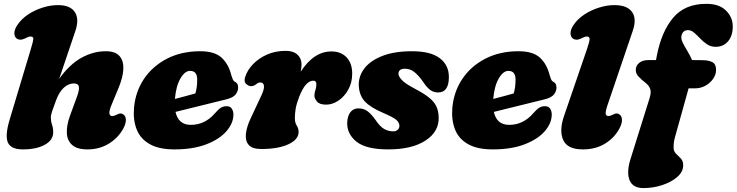

<svg xmlns="http://www.w3.org/2000/svg" viewBox="-20 -746 3752 978"><path d="M608 -91Q582 -43.5 534.2 -14.2Q486.5 15 425.5 15Q372.5 15 347.2 -7.8Q322 -30.5 320.5 -69.2Q319 -108 336 -155L374 -259Q384 -286 381.8 -303.5Q379.5 -321 356 -321Q328.5 -321 304.8 -299Q281 -277 266 -236Q253 -200 246 -180.8Q239 -161.5 239 -146Q239 -128 245 -111Q251 -94 251 -72Q251 -32.5 208.5 -8.8Q166 15 96 15Q36 15 20.2 -20Q4.5 -55 29.5 -138L137 -496Q148.5 -534 149.8 -547Q151 -560 135.5 -560Q129 -560 122.8 -557.2Q116.5 -554.5 107 -550Q93.5 -543.5 83.2 -543.8Q73 -544 66 -549Q53.5 -557.5 53.2 -576.5Q53 -595.5 68 -618Q88.5 -649 122.5 -671.8Q156.5 -694.5 196.8 -707.2Q237 -720 275 -720Q337.5 -720 361 -684.8Q384.5 -649.5 364 -588.5L281.5 -344.5Q334.5 -418.5 395 -451.8Q455.5 -485 518.5 -485Q568 -485 589.2 -460Q610.5 -435 608.2 -393.2Q606 -351.5 585 -301L547 -209Q525 -155 552 -155Q562 -155 577 -163Q596 -174 611 -161Q621 -152.5 621.2 -134.5Q621.5 -116.5 608 -91Z M1169 -163Q1169 -119 1134 -78.2Q1099 -37.5 1031.8 -11.2Q964.5 15 868 15Q790 15 742.8 -11.8Q695.5 -38.5 676.5 -86Q657.5 -133.5 662.5 -195.5Q669.5 -278.5 713.2 -343.8Q757 -409 830.5 -447Q904 -485 1000 -485Q1073.5 -485 1109 -452Q1144.5 -419 1158 -364Q1161 -353 1165 -343.5Q1169 -334 1174 -331Q1182.5 -327.5 1187.8 -320.2Q1193 -313 1193 -300Q1193 -281.5 1180.2 -265Q1167.5 -248.5 1133 -240Q1100.5 -232 1056 -221Q1011.5 -210 963.5 -198.2Q915.5 -186.5 874 -176Q888.5 -110 952 -110Q989 -110 1019.5 -125.2Q1050 -140.5 1072 -166Q1091 -188 1104 -196.5Q1117 -205 1135 -205Q1153 -205 1161 -192Q1169 -179 1169 -163ZM948 -385Q921.5 -385 899 -346.2Q876.5 -307.5 871 -242Q898.5 -249 926 -256.5Q953.5 -264 975 -270Q984.5 -299 984.5 -341Q984.5 -385 948 -385Z M1259 -307Q1246.5 -307 1233.8 -318.5Q1221 -330 1229 -354.5Q1239.5 -388 1268 -418.2Q1296.5 -448.5 1339.5 -467.8Q1382.5 -487 1435.5 -487Q1474 -487 1495 -467.8Q1516 -448.5 1516 -417Q1516 -402 1511.5 -380.5Q1578.5 -484 1668 -484Q1717 -484 1745.5 -453.8Q1774 -423.5 1774 -371Q1774 -325.5 1754.2 -289.8Q1734.5 -254 1704 -233.5Q1673.5 -213 1641.5 -213Q1607 -213 1594.2 -229.2Q1581.5 -245.5 1581.5 -258Q1581.5 -272.5 1586.5 -286.8Q1591.5 -301 1591.5 -317.5Q1591.5 -335 1576 -335Q1536 -335 1504 -253Q1490.5 -218 1486.2 -193Q1482 -168 1482 -144Q1482 -121 1491.5 -106.2Q1501 -91.5 1501 -74Q1501 -35 1448.8 -11Q1396.5 13 1311 13Q1265.5 13 1247.2 -7.5Q1229 -28 1232.5 -63.5Q1236 -99 1257 -143.5L1312 -261Q1326.5 -292 1324.5 -309Q1322.5 -326 1305.5 -326Q1296 -326 1287.5 -319Q1273.5 -307 1259 -307Z M1982.5 -77Q1998.5 -77 2006.5 -85.5Q2014.5 -94 2014.5 -105Q2014 -122.5 1998 -136Q1982 -149.5 1929.5 -172Q1866.5 -199 1838.2 -229.5Q1810 -260 1807.5 -310Q1806 -358.5 1836.5 -398Q1867 -437.5 1928 -461.2Q1989 -485 2078.5 -485Q2174 -485 2220.2 -449.5Q2266.5 -414 2266.5 -354Q2266.5 -275 2211.5 -275Q2190 -275 2172.8 -286.8Q2155.5 -298.5 2134.5 -330Q2113 -361 2091.2 -378.5Q2069.5 -396 2042.5 -396Q2009.5 -396 2009.5 -369Q2011 -355 2027.8 -337.5Q2044.5 -320 2091.5 -295Q2138.5 -270.5 2165 -249.2Q2191.5 -228 2202.5 -204.5Q2213.5 -181 2214.5 -150Q2217.5 -76.5 2148.5 -30.8Q2079.5 15 1957.5 15Q1846 15 1797 -23.5Q1748 -62 1748.5 -119Q1749.5 -155 1764.8 -174.5Q1780 -194 1805.5 -194Q1834 -194 1854 -178Q1874 -162 1893.5 -134Q1916 -100.5 1937.2 -88.8Q1958.5 -77 1982.5 -77Z M2790.5 -163Q2790.5 -119 2755.5 -78.2Q2720.5 -37.5 2653.2 -11.2Q2586 15 2489.5 15Q2411.5 15 2364.2 -11.8Q2317 -38.5 2298 -86Q2279 -133.5 2284 -195.5Q2291 -278.5 2334.8 -343.8Q2378.5 -409 2452 -447Q2525.5 -485 2621.5 -485Q2695 -485 2730.5 -452Q2766 -419 2779.5 -364Q2782.5 -353 2786.5 -343.5Q2790.5 -334 2795.5 -331Q2804 -327.5 2809.2 -320.2Q2814.5 -313 2814.5 -300Q2814.5 -281.5 2801.8 -265Q2789 -248.5 2754.5 -240Q2722 -232 2677.5 -221Q2633 -210 2585 -198.2Q2537 -186.5 2495.5 -176Q2510 -110 2573.5 -110Q2610.5 -110 2641 -125.2Q2671.5 -140.5 2693.5 -166Q2712.5 -188 2725.5 -196.5Q2738.5 -205 2756.5 -205Q2774.5 -205 2782.5 -192Q2790.5 -179 2790.5 -163ZM2569.5 -385Q2543 -385 2520.5 -346.2Q2498 -307.5 2492.5 -242Q2520 -249 2547.5 -256.5Q2575 -264 2596.5 -270Q2606 -299 2606 -341Q2606 -385 2569.5 -385Z M3203 -588.5 3074 -209Q3063 -175.5 3065.5 -165.2Q3068 -155 3079 -155Q3089 -155 3104 -163Q3123 -174 3138 -161Q3148 -152.5 3148.2 -134.5Q3148.5 -116.5 3135 -91Q3109 -43 3061.2 -14Q3013.5 15 2949 15Q2870 15 2848.8 -33Q2827.5 -81 2853 -155L2970 -496Q2982.5 -532.5 2983.2 -546.2Q2984 -560 2968.5 -560Q2962 -560 2955.8 -557.2Q2949.5 -554.5 2940 -550Q2926.5 -543.5 2916.2 -543.8Q2906 -544 2899 -549Q2886.5 -557.5 2886.2 -576.5Q2886 -595.5 2901 -618Q2921.5 -649 2956 -671.8Q2990.5 -694.5 3031 -707.2Q3071.5 -720 3110 -720Q3174 -720 3199.2 -685.5Q3224.5 -651 3203 -588.5Z M3218.5 -389Q3218.5 -411.5 3236 -425.8Q3253.5 -440 3282.5 -440H3321.5L3326 -463.5Q3349.5 -585 3409 -655.8Q3468.5 -726.5 3578 -726.5Q3643.5 -726.5 3678 -692.2Q3712.5 -658 3712.5 -611.5Q3712.5 -563 3688.2 -535.2Q3664 -507.5 3625.5 -507.5Q3601 -507.5 3581.8 -520.2Q3562.5 -533 3546.5 -550Q3530.5 -567 3515.5 -579.8Q3500.5 -592.5 3484.5 -592.5Q3458.5 -592.5 3451.5 -565.5Q3447.5 -549.5 3457.2 -529.5Q3467 -509.5 3481.2 -486.5Q3495.5 -463.5 3505 -440L3555.5 -439.5Q3589.5 -439.5 3608.5 -429.5Q3627.5 -419.5 3627.5 -390.5Q3627.5 -365.5 3612.2 -344Q3597 -322.5 3572.8 -309.2Q3548.5 -296 3521 -296H3487.5L3417 -43Q3413 -27.5 3412 -15.5Q3411 -3.5 3411 5Q3411 24.5 3423.2 36.5Q3435.5 48.5 3447.8 61.2Q3460 74 3460 96Q3460 129 3430 155.2Q3400 181.5 3353.5 196.8Q3307 212 3257.5 212Q3203 212 3186.8 171.5Q3170.5 131 3192 63L3288.5 -245Q3298 -275 3292.2 -292.2Q3286.5 -309.5 3269.5 -323Q3246.5 -341 3232.5 -356.2Q3218.5 -371.5 3218.5 -389Z"/></svg>

Font: Fraunces 9pt SuperSoft Black
Style: Italic
Weight: 900
Italic angle: -16°
Version: Version 1.000;[0bf87f6ff]